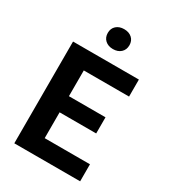

<svg xmlns="http://www.w3.org/2000/svg" viewBox="-225 -1074 1070 1193"><g transform="rotate(30 310.0 -478.0)"><path d="M70.8 0V-730H218.4V0ZM543.2 0H145V-122.1H543.2ZM480.8 -307.4H157.5V-423.2H480.8ZM145 -607.9V-730H543.2V-607.9ZM230.8 -884.9Q230.8 -917.2 252.2 -936.5Q273.6 -955.8 308.3 -955.8Q343.1 -955.8 364.5 -936.5Q385.9 -917.2 385.9 -884.9Q385.9 -852.5 364.5 -832.8Q343.1 -813.2 308.3 -813.2Q273.6 -813.2 252.2 -832.8Q230.8 -852.5 230.8 -884.9Z"/></g></svg>

Font: Monaspace Neon Var
Style: Regular
Weight: 400
Designer: Riley Cran and the Lettermatic Team
Version: Version 1.000 (Monaspace Neon Var)